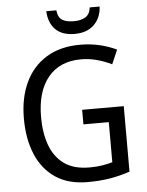

<svg xmlns="http://www.w3.org/2000/svg" viewBox="-61 -967 783 1025"><g transform="rotate(-5 330.5 -454.0)"><path d="M371 -377H594V-26Q541 -8 486.5 1Q432 10 367 10Q264 10 195.5 -36Q127 -82 92 -164.5Q57 -247 57 -358Q57 -467 95.5 -549.5Q134 -632 208.5 -678Q283 -724 390 -724Q445 -724 494 -712.5Q543 -701 585 -681L552 -605Q516 -623 474 -634.5Q432 -646 388 -646Q274 -646 211.5 -570Q149 -494 149 -357Q149 -273 172.5 -207.5Q196 -142 247.5 -104.5Q299 -67 383 -67Q423 -67 452.5 -72Q482 -77 507 -84V-299H371ZM512 -918Q509 -858 471 -821Q433 -784 367 -784Q300 -784 264.5 -819.5Q229 -855 226 -918H280Q284 -879 306.5 -865.5Q329 -852 369 -852Q405 -852 429.5 -866Q454 -880 459 -918Z"/></g></svg>

Font: Noto Sans Sinhala SemiCondensed
Style: Regular
Weight: 400
Width: 4
Designer: Jelle Bosma - Monotype Design Team
Foundry: Monotype Imaging Inc.
Version: Version 2.006; ttfautohint (v1.8.4.7-5d5b)